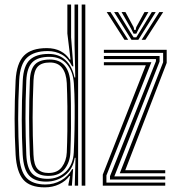

<svg xmlns="http://www.w3.org/2000/svg" viewBox="-20 -820 773 848"><path d="M356.8 0H340.8V-800H356.8ZM325 0H310.2L313.5 -123H310.2Q302.2 -73.8 266.9 -45.8Q231.5 -17.8 183.5 -17.8Q133.8 -17.8 109 -44.4Q84.2 -71 80.2 -136.5Q76.2 -210.2 76.1 -292Q76 -373.8 80.5 -464.8Q83.8 -529.8 111.8 -555.8Q139.8 -581.8 194.8 -581.8Q240.5 -581.8 269.9 -554.2Q299.2 -526.8 308.8 -478H312.5L309.2 -626.5V-800H325ZM177.5 7.5Q111.8 7.5 82.6 -26.9Q53.5 -61.2 49 -136Q44.5 -217.5 44.5 -295.8Q44.5 -374 49 -465Q53.2 -540.5 85.6 -574Q118 -607.5 186.8 -607.5Q221.8 -607.5 247.9 -593.8Q274 -580 287.8 -557H291.5L277.5 -672.2V-800H294V-655L303.8 -527H298.8Q281.5 -563 253.4 -578.8Q225.2 -594.5 191.2 -594.5Q130.8 -594.5 99.6 -565.6Q68.5 -536.8 64.8 -465.5Q60 -371.8 60.2 -294.2Q60.5 -216.8 64.8 -135Q69 -64 96.8 -34.6Q124.5 -5.2 181 -5.2Q217.8 -5.2 249.4 -22.9Q281 -40.5 298.8 -73H302.8L297.5 0H282.2V-6L289.8 -42.5H286.5Q270.2 -20.2 241.8 -6.4Q213.2 7.5 177.5 7.5ZM190 -30.2Q237.8 -30.2 270.5 -61.6Q303.2 -93 305.8 -146.2Q308 -191.8 309.1 -245.8Q310.2 -299.8 309.8 -353.8Q309.2 -407.8 306.2 -452.8Q302.5 -505 275.1 -537Q247.8 -569 198.8 -569Q146.8 -569 122.8 -544.9Q98.8 -520.8 96.2 -464.2Q92.2 -372.2 92.5 -296.2Q92.8 -220.2 96.2 -135.8Q98.8 -79.5 120.6 -54.9Q142.5 -30.2 190 -30.2ZM194 -43.2Q152.2 -43.2 133.1 -65Q114 -86.8 111.8 -137Q108.5 -220 108.5 -297.5Q108.5 -375 112 -465.5Q113.8 -513.8 134.5 -535.4Q155.2 -557 200.2 -557Q243.8 -557 266.1 -529.6Q288.5 -502.2 290.8 -452.8Q292.5 -414 293.2 -362.4Q294 -310.8 293.5 -254.8Q293 -198.8 290.8 -146.2Q289 -104.2 265.8 -73.8Q242.5 -43.2 194 -43.2ZM194.5 -56Q234.2 -56 253.8 -82.8Q273.2 -109.5 275 -146.8Q276.8 -187.8 277.5 -240.8Q278.2 -293.8 277.6 -349.1Q277 -404.5 275 -452.5Q272.8 -496.5 254.4 -520.2Q236 -544 200.5 -544Q163.8 -544 146.8 -525.8Q129.8 -507.5 128 -465.5Q124.2 -378.8 124.1 -300.1Q124 -221.5 127.8 -137Q129.5 -91.5 146 -73.8Q162.5 -56 194.5 -56ZM509 -54.8 700.5 -545.2V-586.5H438.8V-600H716.2V-542.2L533.2 -68.2H709.8V-54.8ZM465.8 -27.2V-41.8L668.8 -550V-559H438.8V-572.8H684.8V-548.2L485 -41H709.8V-27.2ZM434 0V-48.8L624 -531.8H438.8V-545.2H648.5L450 -45.2V-13.5H709.8V0ZM451.2 -766.8H468L546.2 -644.2H529.8ZM484 -766.8H501.2L554.5 -679.5L570 -655.2H582L597.2 -679.5L650.5 -766.8H667.8L591 -644.2H560.8ZM516.8 -766.8H534L570 -700.2L573.2 -687.5H578.8L581.8 -700.2L618.2 -766.8H635.5L592 -691.5L582 -671.2H570L560 -691.5ZM683.8 -766.8H700.8L622 -644.2H605.5Z"/></svg>

Font: Big Shoulders Inline Text
Style: Regular
Weight: 400
Designer: Patric King
Foundry: XO Type Co
Version: Version 1.000